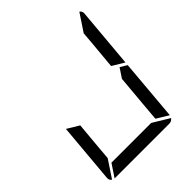

<svg xmlns="http://www.w3.org/2000/svg" viewBox="-260 -1165 1336 1336"><g transform="rotate(-45 408.0 -497.0)"><path d="M666 -523 716 -493 677 -41Q677 -41 677 -39L588 -93L589 -95V-103L590 -113L599 -218L620 -454ZM167 -218 160 -134 75 -6Q57 -18 59 -41L98 -483L186 -430ZM741 -994Q759 -982 757 -959L718 -517L630 -570L633 -607L649 -782L656 -866ZM547 -93 669 -19Q655 0 632 0H96Q96 0 94 0L156 -93H159H190H326H418Z"/></g></svg>

Font: DSEG14 Modern
Style: Italic
Weight: 400
Italic angle: -5°
Designer: Keshikan(Twitter:@keshinomi_88pro)
Version: Version 0.46